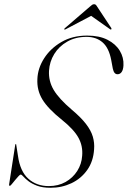

<svg xmlns="http://www.w3.org/2000/svg" viewBox="-20 -879 605 909"><path d="M219.5 10Q181.5 10 156 0.5Q130.5 -9 114.8 -21.2Q99 -33.5 90.8 -43Q82.5 -52.5 78 -52.5Q74.5 -52.5 67 -44.2Q59.5 -36 51 -25.8Q42.5 -15.5 35.8 -7.2Q29 1 26.5 1Q24.5 1 23.8 -0.8Q23 -2.5 23 -5L52 -192.5Q52.5 -195 53 -196Q53.5 -197 54.5 -197Q56 -197 56.5 -196Q57 -195 57 -192.5L65 -141.5Q75 -68 114 -33Q153 2 211 2Q256 2 290.5 -17.5Q325 -37 345.8 -69.8Q366.5 -102.5 369 -141.5Q373 -187 351.8 -226.2Q330.5 -265.5 274 -311Q207 -364.5 180.5 -408.5Q154 -452.5 157 -505.5Q159 -556 189 -603Q219 -650 271 -680.2Q323 -710.5 392.5 -710.5Q450.5 -710.5 489.2 -690.5Q528 -670.5 547.2 -638.5Q566.5 -606.5 564.5 -569.5Q563.5 -549 556 -538.2Q548.5 -527.5 536.5 -527.5Q528 -527.5 522.5 -534Q517 -540.5 514 -554.5L506.5 -595Q495.5 -652.5 465.5 -678.5Q435.5 -704.5 389.5 -704.5Q338 -704.5 298.8 -682.2Q259.5 -660 237 -623.5Q214.5 -587 212 -543.5Q209.5 -495 234.2 -453.2Q259 -411.5 320 -359.5Q363.5 -323 387.2 -292Q411 -261 419.5 -231.8Q428 -202.5 425.5 -172.5Q422 -115 392.8 -74Q363.5 -33 318 -11.5Q272.5 10 219.5 10ZM423 -810H403L500.5 -741Q504.5 -738 506.5 -739.5Q507.5 -740.5 507.8 -742.2Q508 -744 507 -746L440 -847.5Q436.5 -853.5 433.5 -856.2Q430.5 -859 425.5 -859Q420.5 -859 416.2 -856.2Q412 -853.5 405.5 -847.5L287.5 -746Q285 -744 284.5 -742.2Q284 -740.5 284.5 -739.5Q285.5 -738.5 287.5 -739Q289.5 -739.5 292 -741Z"/></svg>

Font: Fraunces 120pt Light
Style: Italic
Weight: 300
Italic angle: -16°
Version: Version 1.000;[b76b70a41]